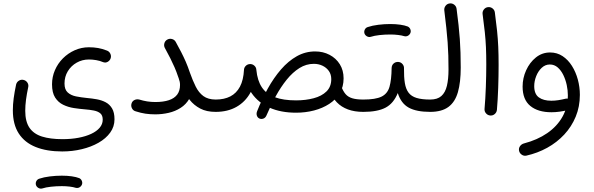

<svg xmlns="http://www.w3.org/2000/svg" viewBox="-20 -648 3515 1137"><path d="M56.1 5.4Q56.1 88.5 91 142.4Q126 196.4 191.5 222.6Q257 248.9 348.6 248.9Q408.8 248.9 464.3 235.5Q519.8 222.2 563.5 197.3Q607.2 172.4 632.6 137.2Q658 102.1 658 58.7Q658 17.9 643.6 -6Q629.3 -30 605.7 -42.4Q582.2 -54.8 553.3 -60Q524.4 -65.1 495.1 -67.7Q460.9 -71.1 430.5 -77.1Q400.2 -83.2 381.1 -100.4Q362 -117.6 362 -153.3Q362 -194 381.6 -226.2Q401.2 -258.4 434.1 -277Q466.9 -295.7 506.8 -295.7Q527.4 -295.7 549.8 -291.9Q572.1 -288.1 591.1 -279.8Q605.2 -274.6 618 -282Q630.9 -289.4 635.3 -303Q639.8 -316.7 633.1 -330.5Q626.4 -344.2 612.2 -348.9Q586.7 -359.1 561.1 -363.6Q535.5 -368.1 506.5 -368.1Q462.2 -368.1 422.6 -350.5Q383.1 -332.9 352.7 -302.5Q322.3 -272 305.2 -232.3Q288.1 -192.7 288.1 -148.6Q288.1 -99.2 306.4 -70.5Q324.7 -41.8 354.2 -27.6Q383.6 -13.3 417.7 -8.1Q451.8 -2.9 483.2 -0.4Q512.3 1.8 536.1 6.6Q560 11.3 574.2 23.3Q588.3 35.4 588.3 60.7Q588.3 87.1 570.3 108.4Q552.4 129.6 520.1 144.7Q487.9 159.8 444.5 167.9Q401.2 176.1 350.3 176.1Q277.9 176.1 228.6 160.6Q179.4 145.1 154.4 108.4Q129.5 71.7 129.5 8Q129.5 -22.9 134 -57.2Q138.5 -91.5 146.9 -131Q150.6 -146.2 142.2 -158.9Q133.7 -171.6 119.1 -174.8Q104.7 -178.2 91.9 -170.2Q79 -162.2 75.3 -147.3Q65.9 -102.8 61 -66Q56.1 -29.3 56.1 5.4ZM192.9 447.4Q196.5 458.7 207.6 465Q218.8 471.4 230.6 467.9Q250.8 461.2 281.7 457.8Q312.6 454.3 346.2 454.3Q354.9 454.3 361.8 450Q368.7 445.8 373 438.6Q377.2 431.5 377.2 423.3Q377.2 410.5 368.1 401.4Q358.9 392.3 346.2 392.3Q311.2 392.3 275.3 396.7Q239.5 401.1 213.2 410Q201 413.6 195.3 424.6Q189.6 435.6 192.9 447.4ZM315.2 423.3Q315.2 436 324.3 445.2Q333.4 454.3 346.2 454.3Q369.7 454.3 391.9 456.9Q414.1 459.6 428 464.1Q434.6 465.8 441 464.8Q447.4 463.9 452.9 460.1Q458.4 456.4 462.2 450.7Q469.5 439.5 465.8 426.5Q462 413.5 450.1 407.2Q431.9 400 404.9 396.1Q377.9 392.3 346.2 392.3Q333.4 392.3 324.3 401.4Q315.2 410.5 315.2 423.3Z M758.7 -34.2Q754.6 -19.8 761.7 -6.2Q768.9 7.4 783.3 11.2Q814.5 21.2 841.6 25.2Q868.8 29.2 900.1 29.2Q939.8 29.2 978.9 20.2Q1017.9 11.2 1049.7 -9.2Q1081.6 -29.5 1100.9 -62.9Q1120.1 -96.2 1120.1 -145Q1120.1 -161.6 1116.3 -177.2Q1112.5 -192.9 1106.9 -207.9Q1101.9 -222.2 1088.3 -228.4Q1074.6 -234.7 1060.4 -229.7Q1046.2 -224.7 1039.9 -210.8Q1033.7 -196.9 1038.7 -182.7Q1042.1 -173.8 1044.1 -164.5Q1046.1 -155.2 1046.1 -145Q1046.1 -110.4 1029.4 -87.9Q1012.6 -65.5 980 -54.7Q947.4 -43.8 900.1 -43.8Q875 -43.8 851.5 -47.5Q828 -51.3 804 -58.7Q788.7 -62 775.7 -55.4Q762.8 -48.8 758.7 -34.2ZM957 -362.6Q974.9 -330 988.6 -302.8Q1002.2 -275.6 1013.6 -249.5Q1025 -223.4 1035.1 -193Q1046.4 -160 1062.5 -124Q1078.5 -88 1103.5 -56.4Q1128.4 -24.9 1165.7 -5.2Q1203.1 14.5 1256.8 14.5H1257.3Q1272.8 14.5 1283.2 3.8Q1293.6 -7 1293.6 -22Q1293.6 -37.4 1283.2 -47.9Q1272.8 -58.5 1257.3 -58.5H1256.8Q1212.1 -58.8 1184.5 -79Q1157 -99.3 1139.1 -135.1Q1121.3 -170.8 1104.8 -217.2Q1092.7 -253.5 1080 -282.6Q1067.2 -311.7 1052.8 -339.8Q1038.3 -367.8 1020.4 -400.3Q1012.8 -413.4 997.9 -417.1Q983 -420.8 969.9 -413.1Q956.8 -405.5 953.1 -390.6Q949.3 -375.7 957 -362.6Z M1220.8 -22Q1220.8 -7 1231.6 3.8Q1242.4 14.5 1257.3 14.5Q1328 14.5 1380.3 -15Q1432.6 -44.6 1462.9 -99.3Q1493.2 -154 1497.6 -229.1Q1498.7 -244.7 1489.1 -255.8Q1479.5 -266.9 1464.7 -268.3Q1449.7 -269.4 1437.9 -259.9Q1426 -250.3 1424.9 -235Q1421.7 -173.8 1401 -134.8Q1380.2 -95.8 1344 -77.1Q1307.7 -58.5 1257.3 -58.5Q1242.4 -58.5 1231.6 -47.9Q1220.8 -37.4 1220.8 -22ZM1424.9 -230.3Q1431.9 -151.2 1471 -95.3Q1510 -39.5 1576.9 -10Q1643.8 19.4 1733.2 19.4Q1788.9 19.4 1839.6 6.2Q1890.3 -7 1929.7 -32.7Q1969.1 -58.4 1991.9 -96.3Q2014.7 -134.3 2014.7 -184Q2014.7 -231.6 1992.3 -267.5Q1969.9 -303.3 1931.7 -323.3Q1893.5 -343.4 1846.3 -343.4Q1788.1 -343.4 1737.7 -315Q1687.3 -286.6 1644.3 -237.1Q1601.4 -187.6 1566 -123.8Q1530.6 -59.9 1502.4 11.1Q1497.4 24.2 1500.9 35.7Q1504.4 47.2 1513.8 52.6Q1524.8 58.8 1537.9 54.9Q1551 51 1557.6 36.6Q1582.9 -23.1 1612.9 -78.1Q1643 -133.1 1678 -176.4Q1713.1 -219.7 1753.1 -244.9Q1793.2 -270 1838.6 -270Q1865.9 -270 1889.5 -259Q1913 -247.9 1927.4 -227.7Q1941.7 -207.5 1941.7 -179.4Q1941.7 -134.2 1913.3 -106.4Q1884.9 -78.7 1837.4 -66.2Q1789.9 -53.6 1733.2 -53.6Q1657.8 -53.6 1607.8 -72.2Q1557.7 -90.8 1530.9 -130.7Q1504.2 -170.5 1498.1 -234.1Q1497.4 -249.6 1485.7 -259.6Q1474.1 -269.7 1458.9 -268.5Q1444.3 -267.6 1434.2 -256.7Q1424.1 -245.7 1424.9 -230.3ZM1933.7 -107.7Q1948.5 -69.2 1975 -41.8Q2001.5 -14.3 2040.6 0.1Q2079.7 14.5 2131.3 14.5H2131.8Q2147.3 14.5 2157.7 3.8Q2168.2 -7 2168.2 -22Q2168.2 -37.2 2157.7 -47.9Q2147.3 -58.5 2131.8 -58.5H2131.3Q2090.7 -58.5 2065.9 -66.1Q2041 -73.8 2026.7 -90.5Q2012.4 -107.1 2002.4 -133.2Q1997.3 -147.2 1983.3 -153.7Q1969.3 -160.1 1955.3 -154.9Q1941 -149.7 1934.8 -135.7Q1928.5 -121.8 1933.7 -107.7Z M2094.8 -22Q2094.8 -7 2105.9 3.8Q2116.9 14.5 2131.8 14.5Q2215.5 14.5 2263 -10.4Q2310.5 -35.3 2335.6 -96.9Q2354.8 -35.8 2400.5 -10.6Q2446.1 14.5 2527.3 14.5H2527.8Q2543.3 14.5 2553.7 3.8Q2564.1 -7 2564.1 -22Q2564.1 -37.4 2553.7 -47.9Q2543.3 -58.5 2527.8 -58.5H2527.3Q2477.6 -58.5 2446.7 -68.1Q2415.7 -77.6 2399.5 -99.2Q2383.3 -120.7 2377.5 -156Q2371.7 -191.3 2372.4 -242.7Q2373.3 -257.4 2363.4 -268.8Q2353.5 -280.2 2338.7 -281.2Q2323.1 -282.1 2311.6 -272.5Q2300.1 -262.9 2299.2 -246Q2298.4 -175 2286.5 -134Q2274.7 -93 2239.1 -75.7Q2203.6 -58.5 2131.8 -58.5Q2116.9 -58.5 2105.9 -47.9Q2094.8 -37.4 2094.8 -22ZM2138.2 -450.5Q2141.8 -439.3 2152.9 -432.9Q2164.1 -426.6 2175.9 -430.1Q2196.1 -436.7 2227 -440.2Q2257.9 -443.7 2291.5 -443.7Q2300.2 -443.7 2307.1 -447.9Q2314 -452.1 2318.3 -459.3Q2322.5 -466.5 2322.5 -474.7Q2322.5 -487.4 2313.4 -496.6Q2304.3 -505.7 2291.5 -505.7Q2256.5 -505.7 2220.6 -501.3Q2184.8 -496.9 2158.5 -488Q2146.3 -484.4 2140.6 -473.4Q2134.9 -462.3 2138.2 -450.5ZM2260.5 -474.7Q2260.5 -461.9 2269.6 -452.8Q2278.7 -443.7 2291.5 -443.7Q2315 -443.7 2337.2 -441Q2359.4 -438.4 2373.3 -433.9Q2379.9 -432.2 2386.4 -433.1Q2392.8 -434.1 2398.2 -437.8Q2403.7 -441.5 2407.5 -447.2Q2414.8 -458.5 2411.1 -471.5Q2407.3 -484.4 2395.4 -490.7Q2377.2 -498 2350.2 -501.8Q2323.2 -505.7 2291.5 -505.7Q2278.7 -505.7 2269.6 -496.6Q2260.5 -487.4 2260.5 -474.7Z M2491.3 -22Q2491.3 -7 2502.1 3.8Q2512.9 14.5 2527.8 14.5Q2595.9 14.5 2635.5 -14.7Q2675 -43.9 2691.7 -102.4Q2708.4 -160.8 2708.4 -247.7Q2708.4 -294.9 2707.1 -335.8Q2705.7 -376.8 2703 -416.8Q2700.2 -456.8 2695.4 -500.4Q2690.6 -543.9 2683.8 -596.1Q2681.8 -611.1 2669.7 -620.3Q2657.6 -629.6 2642.6 -627.6Q2627.7 -625.7 2618.5 -613.6Q2609.4 -601.4 2611.1 -586.5Q2618.2 -528.6 2623.1 -482.7Q2628 -436.8 2630.9 -397.1Q2633.7 -357.4 2634.9 -318.8Q2636 -280.2 2636 -236.2Q2636 -179.6 2626.5 -139.8Q2617 -100 2593.5 -79.2Q2570.1 -58.5 2527.8 -58.5Q2512.9 -58.5 2502.1 -47.9Q2491.3 -37.4 2491.3 -22Z M2837.9 -564.5Q2846.1 -503.5 2850.9 -458.2Q2855.7 -412.8 2857.7 -368.4Q2859.7 -324 2859.7 -266.1Q2859.7 -202.2 2857.1 -132.9Q2854.6 -63.6 2849.4 -3.4Q2848 11.6 2858 23.1Q2867.9 34.6 2882.9 36Q2898 37.4 2909.7 27.4Q2921.3 17.3 2922.7 2.4Q2927.9 -58.3 2930.3 -128.1Q2932.7 -197.8 2932.7 -262.8Q2932.7 -323.5 2930.6 -370.8Q2928.5 -418.1 2923.6 -465.5Q2918.7 -512.8 2910.5 -574.2Q2908.6 -589.1 2896.5 -598.4Q2884.3 -607.6 2869.4 -605.7Q2854.4 -603.7 2845.2 -591.6Q2835.9 -579.5 2837.9 -564.5Z M3237.5 -337.3Q3190.4 -337.3 3153.5 -307.7Q3116.7 -278.1 3095.8 -231.9Q3074.8 -185.7 3074.8 -135.2Q3074.8 -58.2 3120.3 -20.8Q3165.8 16.7 3245.6 16.7Q3292.4 16.7 3345.5 3.1Q3358.5 -0.5 3366.1 -13.2Q3373.7 -25.9 3369 -40.3Q3365.2 -52.7 3353.4 -59.6Q3341.6 -66.5 3328 -63.2Q3307.4 -58.1 3286.5 -54.8Q3265.6 -51.5 3245.1 -51.5Q3198.1 -51.5 3170.8 -71.4Q3143.6 -91.4 3143.6 -137.8Q3143.6 -167.2 3155.2 -196.8Q3166.7 -226.4 3187.7 -246.2Q3208.7 -266.1 3236.1 -266.1Q3262.6 -266.1 3282.5 -248.8Q3302.4 -231.5 3315.9 -203.9Q3329.3 -176.2 3336.1 -144.6Q3342.8 -112.9 3342.8 -83.9Q3342.8 -13.5 3310.9 43.3Q3279 100.2 3220.7 140.4Q3162.4 180.6 3082.8 201.4Q3068.4 205.2 3059.6 217.4Q3050.8 229.7 3053.8 244.8Q3056.8 259.2 3069.5 267.9Q3082.2 276.7 3096.8 273.7Q3163 258.9 3220.6 227.1Q3278.1 195.3 3321.5 148.7Q3364.9 102.1 3389.4 42.7Q3413.9 -16.6 3413.9 -86.3Q3413.9 -132.3 3401.9 -176.8Q3389.9 -221.3 3367 -257.7Q3344.2 -294 3311.6 -315.6Q3278.9 -337.3 3237.5 -337.3Z"/></svg>

Font: Mikhak VF
Style: Regular
Weight: 100
Designer: Amin Abedi
Version: Version 3.001